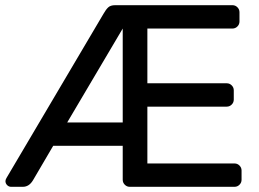

<svg xmlns="http://www.w3.org/2000/svg" viewBox="-20 -720 999 740"><path d="M911 -63V-27Q911 -16 903 -8Q895 0 884 0H480Q469 0 461 -8Q453 -16 453 -27V-158H185L107 -25Q92 0 68 0H23Q14 0 7.5 -6.5Q1 -13 1 -22Q1 -27 5 -34L379 -667Q388 -683 397 -691.5Q406 -700 424 -700H876Q887 -700 895 -692Q903 -684 903 -673V-637Q903 -626 895 -618Q887 -610 876 -610H548V-399H854Q865 -399 873 -391Q881 -383 881 -372V-336Q881 -325 873 -317Q865 -309 854 -309H548V-90H884Q895 -90 903 -82Q911 -74 911 -63ZM453 -610 239 -248H453Z"/></svg>

Font: Contemporary
Style: Regular
Weight: 400
Designer: Victor Tran
Foundry: Victor Tran
Version: Version 1.100